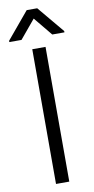

<svg xmlns="http://www.w3.org/2000/svg" viewBox="-123 -982 504 1026"><g transform="rotate(-10 129.5 -469.0)"><path d="M94 2V-729H166V2ZM46 -788H-20V-795L101 -940H158L279 -795V-788H213L130 -889Z"/></g></svg>

Font: Sinter Normal
Style: Regular
Weight: 350
Foundry: Adobe & rsms
Version: Version 1.000